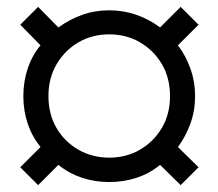

<svg xmlns="http://www.w3.org/2000/svg" viewBox="-20 -630 636 559"><path d="M91 -91 39 -143 98 -202Q73 -233 60.5 -270.5Q48 -308 48 -350Q48 -392 60.5 -430Q73 -468 98 -498L39 -558L91 -610L150 -550Q181 -573 218.5 -586.5Q256 -600 298 -600Q340 -600 378 -586.5Q416 -573 446 -550L506 -610L558 -558L498 -498Q521 -468 534.5 -430Q548 -392 548 -350Q548 -308 534.5 -270.5Q521 -233 498 -202L558 -143L506 -91L446 -150Q416 -125 378 -112.5Q340 -100 298 -100Q256 -100 218.5 -112.5Q181 -125 150 -150ZM475 -350Q475 -403 451.5 -443Q428 -483 388 -506.5Q348 -530 298 -530Q248 -530 208 -506.5Q168 -483 144.5 -442.5Q121 -402 121 -350Q121 -298 144.5 -257.5Q168 -217 208.5 -194Q249 -171 298 -171Q348 -171 388 -194.5Q428 -218 451.5 -258Q475 -298 475 -350Z"/></svg>

Font: Space Grotesk Frontify
Style: Regular
Weight: 400
Designer: Florian Karsten
Version: Version 2.000